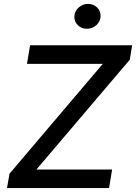

<svg xmlns="http://www.w3.org/2000/svg" viewBox="-20 -958 693 978"><path d="M15.6 0H535.5L551.1 -94.5H165.5L641.3 -654.1L653.1 -727.3H133.2L117.5 -632.8H503.6L28.4 -73.2ZM358.7 -874.6C356.9 -839.8 386 -811.4 422.6 -811.4C459.5 -811.4 491.1 -839.8 492.5 -874.6C494.3 -909.8 465.2 -938.2 428.6 -938.2C391.7 -938.2 360.1 -909.8 358.7 -874.6Z"/></svg>

Font: Magic Ui Pro Medium
Style: Italic
Weight: 500
Italic angle: -9.39999°
Designer: Stefan Endress, Andreas Faust
Version: Version 1.000;FEAKit 1.0